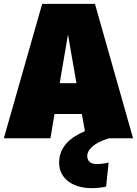

<svg xmlns="http://www.w3.org/2000/svg" viewBox="-52 -718 711 997"><path d="M514 0H639L441 -698H167L-32 0H210L231 -126H373L389 -37C311 -4 255 46 255 127C255 212 330 259 423 259C450 259 477 256 499 251L512 126C491 131 470 134 451 134C421 134 401 121 401 91C401 69 420 29 514 0ZM258 -286 301 -539 345 -286Z"/></svg>

Font: Fira Sans Ultra
Style: Regular
Weight: 950
Designer: Carrois Corporate & Edenspiekermann AG
Foundry: Carrois Corporate GbR & Edenspiekermann AG
Version: Version 4.203;PS 004.203;hotconv 1.0.88;makeotf.lib2.5.64775